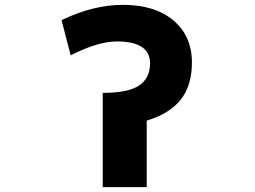

<svg xmlns="http://www.w3.org/2000/svg" viewBox="-20 -762 1040 784"><path d="M481.4 -742.2Q613.3 -742.2 688.5 -678.2Q763.7 -614.3 763.7 -506.8Q763.7 -413.1 718.3 -355.5Q672.9 -297.9 579.1 -269.5V2H399.4V-382.8Q503.9 -382.8 548.3 -413.1Q592.8 -443.4 592.8 -502.9Q592.8 -592.8 457 -592.8Q379.9 -592.8 268.6 -536.1L231.4 -679.7Q360.4 -742.2 481.4 -742.2Z"/></svg>

Font: GenEi Gothic M Heavy
Style: Regular
Weight: 800
Designer: o_tamon (Modified); [Source Han Sans]
Ryoko NISHIZUKA  (kana & ideographs); Paul D. Hunt (Latin, Greek & Cyrillic); Wenl
Version: Version 1.1a;Original Version 1.004